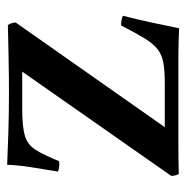

<svg xmlns="http://www.w3.org/2000/svg" viewBox="-12 -507 520 536"><g transform="rotate(-90 248.0 -239.0)"><path d="M437 1Q393 -1 358 -1Q323 -1 297 -1H180Q149 -1 111 -1Q73 -1 30 0Q25 -10 25 -21L316 -437H212Q162 -437 137 -429.5Q112 -422 98 -400Q84 -378 66 -334Q51 -332 37 -337Q44 -378 49.5 -414Q55 -450 56 -479Q99 -477 151 -475.5Q203 -474 258 -474Q302 -474 354 -475Q406 -476 446 -477Q453 -467 453 -455L161 -39H283Q319 -39 341 -43Q363 -47 378.5 -59Q394 -71 409 -95.5Q424 -120 445 -161Q461 -161 472 -156Q462 -117 453.5 -77.5Q445 -38 437 1Z"/></g></svg>

Font: Tiro Kannada
Style: Regular
Weight: 400
Designer: Kannada: John Hudson & Fiona Ross. Latin: John Hudson.
Foundry: Tiro Typeworks Ltd.
Version: Version 1.52